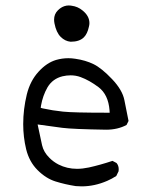

<svg xmlns="http://www.w3.org/2000/svg" viewBox="-20 -678 540 695"><path d="M303.7 -594.2Q303.7 -620.1 278.8 -640.1Q261.7 -654.3 239.7 -657.2Q234.9 -658.2 228 -658.2Q221.2 -658.2 213.4 -655.8Q200.2 -651.4 189.5 -640.6Q175.8 -627 175.8 -606.9Q175.8 -600.6 177.2 -593.3Q183.6 -560.5 199.5 -544.7Q215.3 -528.8 235.8 -526.9Q267.6 -526.9 283.7 -543Q296.4 -555.7 301.8 -581.1Q303.7 -587.9 303.7 -594.2ZM235.4 -405.3Q254.9 -405.3 272 -398.9Q303.7 -387.2 336.9 -362.3Q372.1 -335.4 376.5 -278.8L377 -270H368.2Q246.6 -270 208.5 -273.9Q170.4 -277.8 134.8 -285.6L127.4 -287.6L128.4 -295.4Q134.8 -332 151.9 -361.8Q170.4 -393.1 206.5 -401.9Q221.2 -405.3 235.4 -405.3ZM227.5 -467.3Q204.6 -467.3 182.6 -460.9Q148.9 -450.7 119.6 -418.5Q89.4 -385.7 77.1 -336.4Q64 -282.7 64 -228.5Q64 -182.1 74.7 -137.7Q85.9 -92.3 116 -62.3Q146 -32.2 180.9 -21.2Q215.8 -10.3 253.9 -4.4Q264.6 -3.4 275.4 -3.4Q322.3 -3.4 368.2 -23.4Q385.3 -30.8 400.9 -41L409.2 -58.1Q409.7 -62 409.7 -65.4Q409.7 -78.6 401.9 -87.9L387.2 -95.7Q341.8 -80.6 301.8 -71.8Q278.8 -66.9 258.8 -66.9Q222.7 -66.9 191.9 -82.5Q172.9 -92.3 158.7 -106.9Q138.2 -127 132.3 -152.3Q126.5 -178.7 116.2 -227.5Q167 -220.2 205.3 -215.3Q243.7 -210.4 364.3 -208.5Q405.8 -208.5 438 -225.6L445.3 -240.2L430.2 -315.9Q422.9 -352.5 385.7 -391.6Q347.7 -431.6 318.6 -445.8Q289.6 -460 252.4 -465.3Q239.7 -467.3 227.5 -467.3Z"/></svg>

Font: NaikaiFont
Style: Light
Weight: 300
Version: Version 1.89